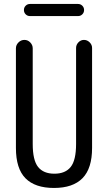

<svg xmlns="http://www.w3.org/2000/svg" viewBox="-20 -930 540 960"><path d="M129.9 -910.2H370.1Q382.8 -910.2 391.6 -901.4Q400.4 -892.6 400.4 -879.9Q400.4 -867.2 391.6 -858.4Q382.8 -849.6 370.1 -849.6H129.9Q117.2 -849.6 108.4 -858.4Q99.6 -867.2 99.6 -879.9Q99.6 -892.6 108.4 -901.4Q117.2 -910.2 129.9 -910.2ZM59.6 -190.4V-688.5Q59.6 -705.1 72.3 -717.8Q85 -730.5 102.1 -730.5Q119.1 -730.5 131.3 -717.8Q143.6 -705.1 143.6 -688.5V-210Q143.6 -128.9 170.4 -95.2Q197.3 -61.5 252 -61.5Q306.6 -61.5 333.5 -95.2Q360.4 -128.9 360.4 -210V-690.4Q360.4 -706.1 372.1 -718.3Q383.8 -730.5 399.9 -730.5Q416 -730.5 428.2 -718.3Q440.4 -706.1 440.4 -690.4V-190.4Q440.4 -87.9 392.6 -39.1Q344.7 9.8 250 9.8Q155.3 9.8 107.4 -38.6Q59.6 -86.9 59.6 -190.4Z"/></svg>

Font: Rounded Mgen+ 1m regular
Style: Regular
Weight: 400
Designer: [Source Han Sans]
Ryoko NISHIZUKA  (kana & ideographs); Paul D. Hunt (Latin, Greek & Cyrillic); Wenlong ZHANG  (bopomofo
Version: Version 1.059.20150602